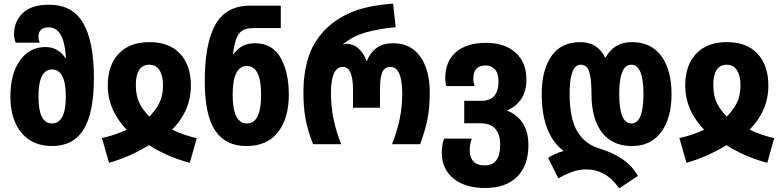

<svg xmlns="http://www.w3.org/2000/svg" viewBox="-20 -791 4272 1053"><path d="M265 10Q382 10 438.5 -81Q495 -172 495 -365Q495 -562 436.5 -663.5Q378 -765 250 -765Q151 -765 104 -718.5Q57 -672 57 -605Q57 -582 66 -557H198Q191 -574 191 -589Q191 -641 247 -641Q289 -641 312.5 -601Q336 -561 342 -472H339Q322 -499 294.5 -516Q267 -533 229 -533Q142 -533 89.5 -459.5Q37 -386 37 -262Q37 -135 98 -62.5Q159 10 265 10ZM265 -114Q191 -114 191 -261Q191 -410 265 -410Q341 -410 341 -262Q341 -114 265 -114Z M578 102Q631 87 687.5 62.5Q744 38 797 5Q852 40 909.5 64Q967 88 1021 102L1059 -33Q1029 -40 992.5 -52Q956 -64 924 -80Q1027 -184 1027 -322Q1027 -432 968 -496Q909 -560 800 -560Q690 -560 630.5 -496Q571 -432 571 -322Q571 -188 675 -79Q602 -47 539 -34ZM799 -152Q764 -186 744.5 -226Q725 -266 725 -324Q725 -436 799 -436Q835 -436 854.5 -406Q874 -376 874 -324Q874 -267 854.5 -227.5Q835 -188 799 -152Z M1332 10Q1445 10 1504.5 -66Q1564 -142 1564 -273Q1564 -394 1519 -474Q1474 -554 1377 -554Q1303 -554 1261 -494H1258Q1266 -568 1288 -602.5Q1310 -637 1369 -637H1520V-760H1351Q1221 -760 1162 -657Q1103 -554 1103 -344Q1103 -160 1160 -75Q1217 10 1332 10ZM1335 -114Q1256 -114 1256 -271Q1256 -429 1334 -429Q1412 -429 1412 -271Q1412 -114 1335 -114Z M1697 0H1851Q1824 -68 1809.5 -137.5Q1795 -207 1795 -279Q1795 -424 1860 -424Q1916 -424 1916 -300V-200H2064V-300Q2064 -367 2077 -395.5Q2090 -424 2121 -424Q2186 -424 2186 -277Q2186 -200 2170.5 -131.5Q2155 -63 2130 0H2284Q2313 -78 2325 -141Q2337 -204 2337 -284Q2337 -407 2285 -480.5Q2233 -554 2136 -554Q2079 -554 2044 -527Q2009 -500 1992 -457H1990Q1976 -498 1947 -524.5Q1918 -551 1876 -551Q1867 -551 1861 -545V-548Q1916 -594 1989.5 -614Q2063 -634 2150 -642L2136 -771Q1996 -761 1908 -724Q1820 -687 1761 -626Q1696 -558 1670 -472.5Q1644 -387 1644 -284Q1644 -204 1655.5 -140Q1667 -76 1697 0Z M2641 240Q2755 240 2816.5 178Q2878 116 2878 5Q2878 -137 2760 -185Q2867 -232 2867 -353Q2867 -450 2807 -503Q2747 -556 2646 -556Q2539 -556 2480.5 -505Q2422 -454 2422 -364Q2422 -337 2428 -319H2583Q2576 -338 2576 -361Q2576 -432 2644 -432Q2674 -432 2694 -411Q2714 -390 2714 -344Q2714 -238 2619 -238H2526V-115H2615Q2723 -115 2723 4Q2723 116 2639 116Q2557 116 2556 32Q2556 1 2568 -31H2416Q2403 2 2403 46Q2403 136 2467 188Q2531 240 2641 240Z M3376 242 3478 174Q3423 71 3266 23Q3187 -1 3145.5 -71Q3104 -141 3104 -277Q3104 -436 3165 -436Q3199 -436 3211.5 -397Q3224 -358 3224 -275Q3224 -140 3281 -65Q3338 10 3446 10Q3549 10 3606 -66.5Q3663 -143 3663 -275Q3663 -406 3607.5 -483Q3552 -560 3445 -560Q3348 -560 3301 -475H3299Q3257 -560 3163 -560Q3057 -560 3004 -483Q2951 -406 2951 -276Q2951 -53 3071 37Q3048 43 3024 54Q3000 65 2986 75L3042 187Q3073 169 3113 153.5Q3153 138 3194 138Q3304 138 3376 242ZM3443 -114Q3376 -114 3376 -275Q3376 -436 3442 -436Q3509 -436 3509 -275Q3509 -114 3443 -114Z M3745 102Q3798 87 3854.5 62.5Q3911 38 3964 5Q4019 40 4076.5 64Q4134 88 4188 102L4226 -33Q4196 -40 4159.5 -52Q4123 -64 4091 -80Q4194 -184 4194 -322Q4194 -432 4135 -496Q4076 -560 3967 -560Q3857 -560 3797.5 -496Q3738 -432 3738 -322Q3738 -188 3842 -79Q3769 -47 3706 -34ZM3966 -152Q3931 -186 3911.5 -226Q3892 -266 3892 -324Q3892 -436 3966 -436Q4002 -436 4021.5 -406Q4041 -376 4041 -324Q4041 -267 4021.5 -227.5Q4002 -188 3966 -152Z"/></svg>

Font: Noto Sans Georgian Condensed Extra
Style: Regular
Weight: 800
Width: 3
Designer: Monotype Design Team
Foundry: Monotype Imaging Inc.
Version: Version 1.901